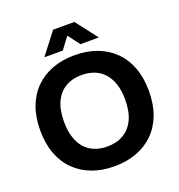

<svg xmlns="http://www.w3.org/2000/svg" viewBox="-163 -1071 1130 1215"><g transform="rotate(-20 402.0 -463.0)"><path d="M401.4 9.4Q318.9 9.4 251.9 -15.6Q184.9 -40.7 136.2 -88.8Q87.6 -136.9 61.6 -206.4Q35.7 -276 35.7 -364.7Q35.7 -453.7 61.8 -522.9Q87.9 -592.1 136.4 -640.1Q184.9 -688 251.9 -713.1Q318.9 -738.1 401.4 -738.1Q484.3 -738.1 551.5 -713.1Q618.7 -688 667.4 -639.9Q716 -591.9 741.9 -522.8Q767.9 -453.7 767.9 -364.7Q767.9 -275.7 741.8 -206.1Q715.7 -136.6 667.1 -88.6Q618.4 -40.7 551.2 -15.6Q484 9.4 401.4 9.4ZM401.4 -123.7Q464.6 -123.7 510.9 -150.9Q557.1 -178 582.5 -231.4Q607.9 -284.7 607.9 -364.7Q607.9 -425 593.1 -469.7Q578.4 -514.4 551.5 -544.6Q524.6 -574.9 486.5 -589.9Q448.4 -605 401.4 -605Q339 -605 292.9 -578.4Q246.7 -551.7 221.4 -498.4Q196 -445 196 -364.7Q196 -304.7 210.7 -259.1Q225.4 -213.6 252.2 -183.7Q279 -153.9 316.7 -138.8Q354.4 -123.7 401.4 -123.7ZM218.9 -790.9 330.4 -936.1H473.9L585.7 -790.9H461.7L402.1 -870L342.9 -790.9Z"/></g></svg>

Font: Mona Sans ExtraLight
Style: Regular
Weight: 200
Designer: Deni Anggara
Foundry: GitHub
Version: Version 2.000